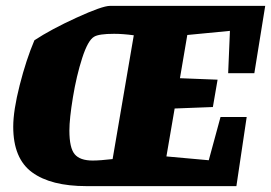

<svg xmlns="http://www.w3.org/2000/svg" viewBox="-20 -633 922 653"><path d="M756 -384 762 -528 617 -514 592 -367 720 -362 704 -269 574 -264 546 -101 690 -88 730 -235H819L784 0H274Q153 0 89 -47Q25 -94 25 -202Q25 -257 47 -343.5Q69 -430 97 -496Q153 -533 240.5 -573Q328 -613 354 -613H882L845 -384ZM363 -92 435 -513Q398 -518 368 -518Q316 -518 300 -508Q279 -496 259.5 -435.5Q240 -375 228 -302Q216 -229 216 -189Q216 -130 234 -108.5Q252 -87 295 -87Q320 -87 363 -92Z"/></svg>

Font: Grenze Black
Style: Italic
Weight: 900
Italic angle: -10°
Designer: Renata Polastri
Foundry: Omnibus-Type
Version: Version 1.002; ttfautohint (v1.8)